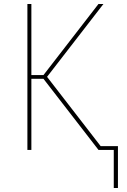

<svg xmlns="http://www.w3.org/2000/svg" viewBox="-20 -755 640 967"><path d="M553 192V0H476L199 -358H138V0H118V-735H138V-377H199L476 -735H501L217 -368L487 -19H574V192Z"/></svg>

Font: Iosevka Curly Thin Extended
Style: Regular
Weight: 100
Width: 7
Monospace: yes
Designer: Belleve Invis
Foundry: Belleve Invis
Version: Version 11.1.0; ttfautohint (v1.8.3)